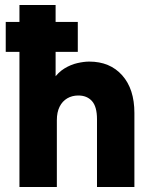

<svg xmlns="http://www.w3.org/2000/svg" viewBox="-20 -750 612 770"><path d="M3 -542V-662H292V-542ZM58 0V-730H203V-355H163Q173 -402 193 -431Q213 -460 238.5 -475.5Q264 -491 290.5 -497Q317 -503 338 -503Q421 -503 470 -448Q519 -393 519 -297V0H369V-272Q369 -322 349 -344.5Q329 -367 294 -367Q269 -367 249.5 -355.5Q230 -344 219 -322Q208 -300 208 -268V0Z"/></svg>

Font: SUSE ExtraBold
Style: Regular
Weight: 800
Designer: Rene Bieder
Foundry: SUSE
Version: Version 1.000